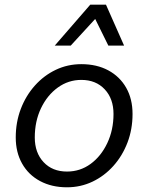

<svg xmlns="http://www.w3.org/2000/svg" viewBox="-20 -781 631 817"><path d="M47 -196Q47 -261 68.5 -317.5Q90 -374 128.5 -417Q167 -460 217.5 -484Q268 -508 326 -508Q392 -508 441 -481.5Q490 -455 517 -407.5Q544 -360 544 -296Q544 -231 522.5 -174.5Q501 -118 462.5 -75Q424 -32 373.5 -8Q323 16 265 16Q200 16 150.5 -10.5Q101 -37 74 -85Q47 -133 47 -196ZM265 -51Q321 -51 365.5 -83.5Q410 -116 436.5 -172Q463 -228 463 -296Q463 -361 425.5 -401Q388 -441 326 -441Q271 -441 226 -408.5Q181 -376 154.5 -320.5Q128 -265 128 -196Q128 -131 165.5 -91Q203 -51 265 -51ZM213 -587 364 -761H431L508 -587H441L363 -745H426L281 -587Z"/></svg>

Font: Wix Madefor Text
Style: Italic
Weight: 400
Italic angle: -12°
Designer: Dalton Maag Ltd
Foundry: Dalton Maag Ltd
Version: Version 3.100